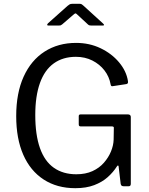

<svg xmlns="http://www.w3.org/2000/svg" viewBox="-20 -977 779 1007"><path d="M375 10Q279 10 209 -35.5Q139 -81 102 -165.5Q65 -250 65 -368Q65 -489 104 -575Q143 -661 214 -706.5Q285 -752 379 -752Q449 -752 507.5 -724Q566 -696 604.5 -650Q643 -604 651 -552Q652 -544 650.5 -541Q649 -538 643 -536L571 -525Q566 -524 563.5 -526.5Q561 -529 560 -535Q553 -575 528 -607.5Q503 -640 464.5 -659.5Q426 -679 378 -679Q310 -679 262 -644.5Q214 -610 189.5 -541.5Q165 -473 165 -374Q165 -270 189.5 -200.5Q214 -131 262.5 -97Q311 -63 380 -63Q429 -63 465 -79.5Q501 -96 525 -123.5Q549 -151 562 -182.5Q575 -214 576 -244L577 -304Q579 -314 567 -314H404Q398 -314 395.5 -316.5Q393 -319 393 -325V-368Q393 -377 403 -377H651Q658 -377 662 -373.5Q666 -370 666 -364V-13Q666 -6 663 -3Q660 0 654 0H631Q624 0 619.5 -2Q615 -4 613 -12L602 -105Q601 -109 598.5 -109Q596 -109 593 -104Q574 -74 545 -48Q516 -22 474 -6Q432 10 375 10ZM441 -849 387 -899Q379 -907 376 -907Q373 -907 364 -899L306 -849Q301 -845 298 -844Q295 -843 288 -843H234Q228 -843 227.5 -846.5Q227 -850 232 -855L334 -946Q340 -951 345 -954Q350 -957 359 -957H398Q406 -957 410 -953.5Q414 -950 418 -947L519 -855Q533 -843 518 -843H459Q454 -843 449.5 -844Q445 -845 441 -849Z"/></svg>

Font: Libre Franklin
Style: Regular
Weight: 400
Designer: Pablo Impallari, Rodrigo Fuenzalida, Nhung Nguyen
Foundry: Impallari Type
Version: Version 3.000